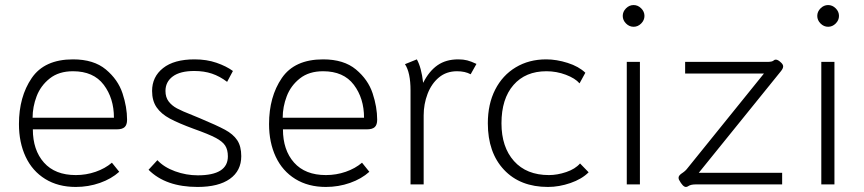

<svg xmlns="http://www.w3.org/2000/svg" viewBox="-20 -730 3421 760"><path d="M55 -239Q55 -347 105.5 -421Q156 -495 269 -495Q351 -495 399 -455Q447 -415 465 -360.5Q483 -306 483 -256Q483 -236 473.5 -227Q464 -218 442 -218H110Q110 -136 154 -86.5Q198 -37 280 -37Q321 -37 358.5 -50Q396 -63 423 -86L452 -50Q421 -22 375.5 -6Q330 10 280 10Q210 10 159 -21.5Q108 -53 81.5 -109.5Q55 -166 55 -239ZM431 -264Q431 -341 390.5 -394.5Q350 -448 269 -448Q213 -448 177 -419.5Q141 -391 125 -349Q109 -307 109 -264Z M568 -58 603 -96Q629 -68 673 -52Q717 -36 763 -36Q882 -36 882 -111Q882 -137 871.5 -153.5Q861 -170 833.5 -184.5Q806 -199 747 -220Q687 -242 652.5 -260.5Q618 -279 600 -305Q582 -331 582 -370Q582 -426 625.5 -460.5Q669 -495 750 -495Q798 -495 837 -481.5Q876 -468 902 -449L879 -406Q850 -428 819 -438.5Q788 -449 749 -449Q693 -449 664 -427.5Q635 -406 635 -370Q635 -345 647.5 -328.5Q660 -312 680.5 -301Q701 -290 742 -274L771 -262Q838 -234 870.5 -216.5Q903 -199 919 -175Q935 -151 935 -112Q935 -54 890 -22Q845 10 762 10Q636 10 568 -58Z M1045 -239Q1045 -347 1095.5 -421Q1146 -495 1259 -495Q1341 -495 1389 -455Q1437 -415 1455 -360.5Q1473 -306 1473 -256Q1473 -236 1463.5 -227Q1454 -218 1432 -218H1100Q1100 -136 1144 -86.5Q1188 -37 1270 -37Q1311 -37 1348.5 -50Q1386 -63 1413 -86L1442 -50Q1411 -22 1365.5 -6Q1320 10 1270 10Q1200 10 1149 -21.5Q1098 -53 1071.5 -109.5Q1045 -166 1045 -239ZM1421 -264Q1421 -341 1380.5 -394.5Q1340 -448 1259 -448Q1203 -448 1167 -419.5Q1131 -391 1115 -349Q1099 -307 1099 -264Z M1605 -372Q1605 -443 1583 -476L1630 -495Q1648 -463 1655 -402Q1678 -448 1711.5 -471.5Q1745 -495 1794 -495Q1814 -495 1829.5 -491Q1845 -487 1866 -477L1843 -436Q1821 -448 1789 -448Q1747 -448 1717.5 -423.5Q1688 -399 1672.5 -358.5Q1657 -318 1657 -273V0H1605Z M1911 -242Q1911 -318 1940 -375Q1969 -432 2021.5 -463.5Q2074 -495 2142 -495Q2183 -495 2227 -481Q2271 -467 2297 -442L2274 -400Q2257 -420 2220 -434Q2183 -448 2143 -448Q2060 -448 2012.5 -393.5Q1965 -339 1965 -242Q1965 -148 2014.5 -92.5Q2064 -37 2153 -37Q2186 -37 2221.5 -49Q2257 -61 2276 -83L2310 -48Q2283 -21 2238 -5.5Q2193 10 2149 10Q2039 10 1975 -58Q1911 -126 1911 -242Z M2445 -667Q2445 -684 2458 -697Q2471 -710 2488 -710Q2505 -710 2518 -697Q2531 -684 2531 -667Q2531 -650 2518 -637Q2505 -624 2488 -624Q2471 -624 2458 -637Q2445 -650 2445 -667ZM2461 -485H2513V0H2461Z M2695 10Q2683 10 2668 -18Q2666 -21 2666 -27Q2666 -36 2682 -46Q2694 -54 2702 -65L3004 -439H2692V-485H3018Q3037 -485 3043 -491Q3046 -494 3051 -494Q3060 -494 3073 -481Q3080 -474 3080 -467Q3080 -459 3071 -448L2746 -46H3076V0H2733Q2714 0 2704 7Q2700 10 2695 10Z M3215 -667Q3215 -684 3228 -697Q3241 -710 3258 -710Q3275 -710 3288 -697Q3301 -684 3301 -667Q3301 -650 3288 -637Q3275 -624 3258 -624Q3241 -624 3228 -637Q3215 -650 3215 -667ZM3231 -485H3283V0H3231Z"/></svg>

Font: Niramit ExtraLight
Style: Regular
Weight: 200
Designer: Katatrad Aksorn Co.,Ltd.
Foundry: Cadson Demak Co.,Ltd.
Version: Version 1.000; ttfautohint (v1.6)